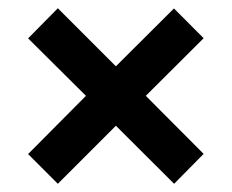

<svg xmlns="http://www.w3.org/2000/svg" viewBox="-20 -550 567 470"><path d="M263.7 -387.7 121.6 -529.8 48.8 -456.1 190.4 -315.4 48.8 -172.9 121.6 -100.1 263.7 -242.2 406.2 -100.1 478.5 -173.3 336.9 -315.4 478.5 -456.5 405.8 -529.3Z"/></svg>

Font: Estedad Bold
Style: Regular
Weight: 700
Designer: Amin Abedi
Version: Version 7.3